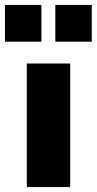

<svg xmlns="http://www.w3.org/2000/svg" viewBox="-47 -754 390 774"><path d="M61 0V-498H236V0ZM176 -586V-734H323V-586ZM-27 -586V-734H120V-586Z"/></svg>

Font: Nunito Sans 10pt SemiCondensed Black
Style: Regular
Weight: 900
Width: 4
Designer: Vernon Adams
Foundry: Vernon Adams
Version: Version 3.101;gftools[0.9.27]